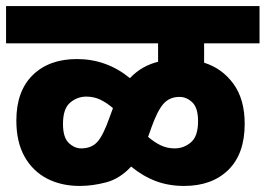

<svg xmlns="http://www.w3.org/2000/svg" viewBox="-20 -642 877 634"><path d="M0 -499V-622H837V-499H654V-435Q714 -416 751 -365Q788 -314 788 -233Q788 -134 734 -81Q680 -28 588 -28Q537 -28 494.5 -44Q452 -60 413 -92Q376 -52 331 -40Q286 -28 243 -28Q182 -28 135 -52.5Q88 -77 61 -125Q34 -173 34 -244Q34 -341 88 -394Q142 -447 234 -447Q332 -447 409 -384Q430 -406 453.5 -419Q477 -432 502 -438V-499ZM188 -233Q188 -188 207 -170Q226 -152 248 -152Q282 -152 301.5 -173.5Q321 -195 342 -255L353 -285Q332 -303 311 -313Q290 -323 265 -323Q235 -323 211.5 -303Q188 -283 188 -233ZM480 -221 469 -190Q490 -172 511 -162Q532 -152 557 -152Q587 -152 610.5 -172Q634 -192 634 -242Q634 -286 615 -304Q596 -322 573 -322Q540 -322 520 -299.5Q500 -277 480 -221Z"/></svg>

Font: Noto Sans ExtraBold
Style: Italic
Weight: 800
Italic angle: -12°
Designer: Monotype Design Team
Foundry: Monotype Imaging Inc.
Version: Version 2.013; ttfautohint (v1.8.4.7-5d5b)